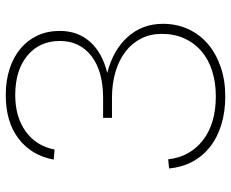

<svg xmlns="http://www.w3.org/2000/svg" viewBox="-86 -680 782 649"><g transform="rotate(-90 304.5 -355.0)"><path d="M304 16Q251 16 207.5 2.5Q164 -11 132.5 -36Q101 -61 82.5 -96Q64 -131 60 -174L91 -177Q99 -104 155 -60Q211 -16 304 -16Q351 -16 390 -28.5Q429 -41 456.5 -64.5Q484 -88 499.5 -122Q515 -156 515 -199Q515 -237 499.5 -268Q484 -299 455.5 -321Q427 -343 387 -355Q347 -367 298 -367H231V-397H298Q389 -397 440 -436.5Q491 -476 491 -543Q491 -612 441.5 -653Q392 -694 308 -694Q234 -694 185 -658.5Q136 -623 124 -561L90 -564Q104 -639 160.5 -682.5Q217 -726 308 -726Q357 -726 397 -713Q437 -700 465.5 -676Q494 -652 509.5 -618.5Q525 -585 525 -543Q525 -483 488.5 -441.5Q452 -400 383 -383Q461 -363 505 -313.5Q549 -264 549 -195Q549 -148 531 -109Q513 -70 480.5 -42.5Q448 -15 403 0.5Q358 16 304 16Z"/></g></svg>

Font: Geist Thin
Style: Regular
Weight: 400
Designer: Basement.studio, Andrés Briganti, Mateo Zaragoza
Foundry: Basement.studio, Vercel, Andrés Briganti, Guido Ferreyra, Mateo Zaragoza
Version: Version 1.401